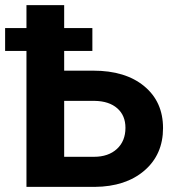

<svg xmlns="http://www.w3.org/2000/svg" viewBox="-41 -731 686 751"><path d="M320.3 -531.7H210V-454.6H324.2Q449.7 -454.6 523.2 -393.8Q596.7 -333 596.7 -230Q596.7 -126.5 523.7 -63.7Q450.7 -1 329.6 0H62.5V-531.7H-21V-621.1H62.5V-710.9H210V-621.1H320.3ZM210 -336.4V-117.7H326.7Q382.8 -117.7 416.3 -148.4Q449.7 -179.2 449.7 -231Q449.7 -279.3 417.7 -307.4Q385.7 -335.4 330.1 -336.4Z"/></svg>

Font: RobotoInd
Style: Bold
Weight: 700
Designer: Google
Version: Version 2.001150; 2014